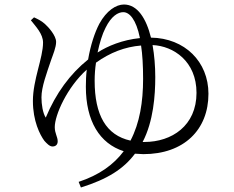

<svg xmlns="http://www.w3.org/2000/svg" viewBox="-20 -772 1040 852"><path d="M329 35 339 60C457 23 528 -22 579 -90L616 -88C796 -88 905 -196 905 -356C905 -498 800 -603 650 -605C629 -690 590 -752 530 -752C495 -752 453 -725 421 -667C400 -627 382 -572 371 -508C291 -444 228 -358 183 -250C170 -270 164 -308 164 -340C164 -386 187 -447 208 -509C215 -529 229 -562 229 -586C229 -614 195 -652 179 -666C162 -681 146 -688 131 -695L117 -682C138 -655 171 -622 171 -583C171 -515 126 -418 126 -324C126 -235 157 -174 177 -147C188 -135 200 -122 213 -122C228 -122 236 -131 236 -145C236 -165 223 -180 223 -208C223 -261 277 -384 365 -463C362 -438 361 -413 361 -387C361 -235 422 -135 529 -101C484 -41 420 5 329 35ZM613 -142C661 -234 669 -349 669 -430C669 -478 665 -527 657 -572C750 -568 852 -500 852 -360C852 -214 742 -142 621 -142ZM413 -539C422 -582 434 -621 448 -648C474 -701 504 -718 527 -718C554 -718 584 -687 601 -603C523 -595 458 -568 413 -539ZM406 -494C469 -539 534 -564 606 -570C612 -531 615 -482 615 -422C615 -320 600 -226 559 -148C451 -172 400 -261 400 -414C400 -440 402 -468 406 -494Z"/></svg>

Font: Source Han Serif CN Light
Style: Regular
Weight: 300
Designer: Ryoko NISHIZUKA 西塚涼子 (kana & ideographs); Frank Grießhammer (Latin, Greek & Cyrillic); Wenlong ZHANG 张文龙 (bopomofo); San
Foundry: Adobe
Version: Version 2.003;hotconv 1.1.1;makeotfexe 2.6.0